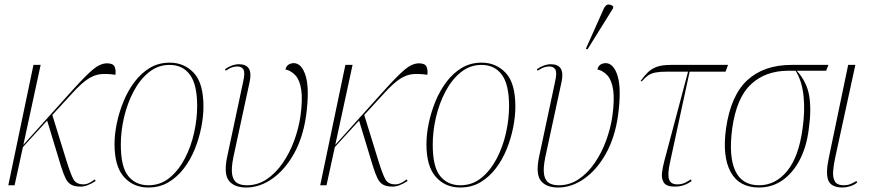

<svg xmlns="http://www.w3.org/2000/svg" viewBox="-20 -825 3888 855"><path d="M17 0 129 -536H161L84 -180L306 -427Q363 -490 395 -516.5Q427 -543 457 -543Q484 -543 490.5 -527.5Q497 -512 494 -492Q459 -497 431 -495Q403 -493 373.5 -474.5Q344 -456 303 -411L213 -313L276 -109Q294 -51 306.5 -27.5Q319 -4 351 -4Q364 -4 376.5 -10Q389 -16 402 -26L406 -19Q368 6 339 6Q312 6 296.5 -3Q281 -12 271.5 -32Q262 -52 251 -87L190 -288L82 -170L45 0Z M640 10Q574 10 532 -37Q490 -84 490 -183Q490 -226 500 -275Q510 -324 529.5 -372Q549 -420 578.5 -459.5Q608 -499 647 -522.5Q686 -546 736 -546Q800 -546 843 -500.5Q886 -455 886 -350Q886 -308 876.5 -259Q867 -210 848 -162.5Q829 -115 799.5 -76Q770 -37 730.5 -13.5Q691 10 640 10ZM641 0Q695 0 735.5 -33.5Q776 -67 803.5 -120Q831 -173 844.5 -234.5Q858 -296 858 -353Q858 -448 826 -492Q794 -536 735 -536Q684 -536 643.5 -503.5Q603 -471 575 -418Q547 -365 532.5 -303Q518 -241 518 -181Q518 -81 551.5 -40.5Q585 0 641 0Z M1077 10Q1023 10 999.5 -20Q976 -50 991 -124L1063 -462Q1072 -502 1064 -515.5Q1056 -529 1037 -529Q1027 -529 1015 -525.5Q1003 -522 985 -510L982 -517Q1014 -539 1044 -539Q1108 -539 1092 -462L1019 -124Q1009 -74 1014 -47Q1019 -20 1036 -10Q1053 0 1079 0Q1128 0 1168 -27Q1208 -54 1239 -99Q1270 -144 1290 -198.5Q1310 -253 1318 -308Q1328 -382 1321.5 -425Q1315 -468 1296 -489Q1277 -510 1251 -516Q1256 -533 1267 -538.5Q1278 -544 1287 -544Q1324 -544 1341.5 -486Q1359 -428 1343 -309Q1329 -212 1289 -140.5Q1249 -69 1193 -29.5Q1137 10 1077 10Z M1406 0 1518 -536H1550L1473 -180L1695 -427Q1752 -490 1784 -516.5Q1816 -543 1846 -543Q1873 -543 1879.5 -527.5Q1886 -512 1883 -492Q1848 -497 1820 -495Q1792 -493 1762.5 -474.5Q1733 -456 1692 -411L1602 -313L1665 -109Q1683 -51 1695.5 -27.5Q1708 -4 1740 -4Q1753 -4 1765.5 -10Q1778 -16 1791 -26L1795 -19Q1757 6 1728 6Q1701 6 1685.5 -3Q1670 -12 1660.5 -32Q1651 -52 1640 -87L1579 -288L1471 -170L1434 0Z M2029 10Q1963 10 1921 -37Q1879 -84 1879 -183Q1879 -226 1889 -275Q1899 -324 1918.5 -372Q1938 -420 1967.5 -459.5Q1997 -499 2036 -522.5Q2075 -546 2125 -546Q2189 -546 2232 -500.5Q2275 -455 2275 -350Q2275 -308 2265.5 -259Q2256 -210 2237 -162.5Q2218 -115 2188.5 -76Q2159 -37 2119.5 -13.5Q2080 10 2029 10ZM2030 0Q2084 0 2124.5 -33.5Q2165 -67 2192.5 -120Q2220 -173 2233.5 -234.5Q2247 -296 2247 -353Q2247 -448 2215 -492Q2183 -536 2124 -536Q2073 -536 2032.5 -503.5Q1992 -471 1964 -418Q1936 -365 1921.5 -303Q1907 -241 1907 -181Q1907 -81 1940.5 -40.5Q1974 0 2030 0Z M2466 10Q2412 10 2388.5 -20Q2365 -50 2380 -124L2452 -462Q2461 -502 2453 -515.5Q2445 -529 2426 -529Q2416 -529 2404 -525.5Q2392 -522 2374 -510L2371 -517Q2403 -539 2433 -539Q2497 -539 2481 -462L2408 -124Q2398 -74 2403 -47Q2408 -20 2425 -10Q2442 0 2468 0Q2517 0 2557 -27Q2597 -54 2628 -99Q2659 -144 2679 -198.5Q2699 -253 2707 -308Q2717 -382 2710.5 -425Q2704 -468 2685 -489Q2666 -510 2640 -516Q2645 -533 2656 -538.5Q2667 -544 2676 -544Q2713 -544 2730.5 -486Q2748 -428 2732 -309Q2718 -212 2678 -140.5Q2638 -69 2582 -29.5Q2526 10 2466 10ZM2596 -605 2589 -608 2669 -787Q2678 -805 2689.5 -805Q2701 -805 2711 -796L2710 -788Z M2984 6Q2948 6 2936.5 -11.5Q2925 -29 2928 -55Q2931 -81 2938 -107L3044 -506H2955Q2921 -506 2901 -502.5Q2881 -499 2867 -489.5Q2853 -480 2837 -462L2833 -465Q2849 -487 2864.5 -502.5Q2880 -518 2903.5 -527Q2927 -536 2968 -536H3222L3211 -506H3051L2963 -99Q2952 -48 2959.5 -26Q2967 -4 2996 -4Q3016 -4 3031 -11.5Q3046 -19 3056 -26L3060 -19Q3044 -7 3025.5 -0.5Q3007 6 2984 6Z M3360 10Q3271 10 3233.5 -59.5Q3196 -129 3213 -252Q3234 -400 3308 -468Q3382 -536 3505 -536H3669L3659 -510H3528Q3573 -461 3583.5 -398Q3594 -335 3581 -246Q3571 -169 3540.5 -111.5Q3510 -54 3464 -22Q3418 10 3360 10ZM3360 0Q3433 0 3485 -63Q3537 -126 3554 -253Q3565 -328 3558.5 -395.5Q3552 -463 3523 -510H3491Q3389 -510 3324.5 -450Q3260 -390 3241 -255Q3224 -130 3254 -65Q3284 0 3360 0Z M3733 10Q3681 10 3668.5 -22Q3656 -54 3671 -123L3757 -536H3789L3699 -122Q3692 -90 3690 -62Q3688 -34 3698 -17Q3708 0 3738 0Q3753 0 3766 -5Q3779 -10 3794 -19L3797 -12Q3783 -1 3765.5 4.5Q3748 10 3733 10Z"/></svg>

Font: Noto Serif Display SemiCondensed Thin
Style: Italic
Weight: 100
Width: 4
Italic angle: -12°
Designer: Monotype Design Team
Foundry: Monotype Imaging Inc.
Version: Version 2.009